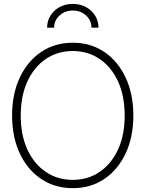

<svg xmlns="http://www.w3.org/2000/svg" viewBox="-20 -956 746 985"><path d="M353.5 9.3Q261.2 9.3 190.9 -38.1Q120.6 -85.4 81.3 -169.4Q42 -253.4 42 -363.3Q42 -474.1 81.5 -558.1Q121.1 -642.1 191.2 -689.5Q261.2 -736.8 353.5 -736.8Q445.3 -736.8 515.1 -689.5Q585 -642.1 624.5 -558.1Q664.1 -474.1 664.1 -363.3Q664.1 -252.9 624.5 -168.9Q585 -85 515.1 -37.8Q445.3 9.3 353.5 9.3ZM353.5 -33.2Q430.2 -33.2 490.5 -73.7Q550.8 -114.3 585.2 -188.2Q619.6 -262.2 619.6 -363.3Q619.6 -464.4 585.2 -538.8Q550.8 -613.3 490.5 -653.8Q430.2 -694.3 353.5 -694.3Q276.4 -694.3 216.1 -654.1Q155.8 -613.8 121.1 -539.3Q86.4 -464.8 86.4 -363.3Q86.4 -262.7 120.6 -188.7Q154.8 -114.7 215.1 -74Q275.4 -33.2 353.5 -33.2ZM353.5 -936Q391.1 -936 420.9 -919.9Q450.7 -903.8 468 -876Q485.4 -848.1 485.4 -814H449.2Q449.2 -851.1 421.6 -876.5Q394 -901.9 353.5 -901.9Q313.5 -901.9 285.6 -876.5Q257.8 -851.1 257.8 -814H221.7Q221.7 -848.1 239 -876Q256.3 -903.8 286.1 -919.9Q315.9 -936 353.5 -936Z"/></svg>

Font: Inter Display ExtraLight
Style: Regular
Weight: 200
Designer: Rasmus Andersson
Foundry: rsms
Version: Version 4.000;git-a52131595